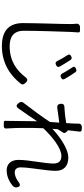

<svg xmlns="http://www.w3.org/2000/svg" viewBox="544 -1366 873 2000"><g transform="rotate(90 980.0 -365.5)"><path d="M639 -609C627 -629 615 -648 604 -664C595 -678 584 -679 568 -672C547 -663 542 -650 555 -631C565 -616 575 -599 585 -582C596 -564 605 -545 615 -527C624 -508 637 -504 656 -513C676 -522 682 -534 672 -553C662 -571 651 -590 639 -609ZM768 -660C755 -680 742 -700 731 -715C721 -728 710 -728 695 -721C674 -712 669 -699 683 -681C693 -666 704 -649 714 -632C725 -615 735 -596 745 -578C755 -560 769 -556 787 -565C806 -574 812 -585 802 -603C792 -621 780 -641 768 -660ZM225 -432C223 -339 220 -241 220 -168C220 -8 318 51 459 51C656 51 779 -54 850 -144C865 -163 860 -176 844 -194C822 -220 803 -221 783 -194C715 -106 618 -30 461 -30C368 -30 300 -68 300 -176C300 -322 308 -554 312 -664C313 -689 315 -715 317 -741C319 -755 312 -763 298 -763H270H267C239 -764 223 -746 227 -721C229 -703 230 -683 230 -664C230 -613 228 -525 225 -432Z M1161 -534 1257 -547 1250 -450C1206 -381 1109 -249 1050 -174C1036 -156 1039 -143 1053 -124C1073 -97 1091 -95 1110 -123C1153 -184 1204 -257 1243 -316L1242 -277C1240 -171 1240 -121 1239 -27C1239 -16 1239 -1 1238 13C1237 24 1243 31 1254 31H1278H1294C1311 31 1320 21 1318 5C1317 -7 1317 -19 1316 -29C1311 -116 1312 -176 1312 -265C1312 -300 1313 -339 1315 -380C1405 -476 1524 -569 1603 -569C1653 -569 1683 -545 1683 -488C1683 -392 1645 -231 1645 -123C1645 -41 1690 1 1754 1C1812 1 1867 -22 1914 -61C1927 -73 1934 -88 1931 -105C1925 -145 1898 -144 1868 -117C1836 -95 1804 -83 1774 -83C1739 -83 1723 -111 1723 -143C1723 -243 1759 -412 1759 -510C1759 -589 1714 -641 1623 -641C1524 -641 1397 -546 1321 -475L1326 -532C1338 -551 1350 -571 1361 -587C1366 -595 1366 -606 1358 -616L1342 -635L1336 -633C1341 -678 1345 -718 1349 -746C1355 -780 1343 -781 1309 -782C1275 -783 1264 -765 1267 -731C1267 -724 1267 -718 1267 -712L1262 -619C1211 -610 1153 -604 1121 -602C1114 -602 1107 -601 1100 -601C1071 -601 1058 -589 1061 -560C1064 -533 1078 -523 1105 -526Z"/></g></svg>

Font: GenSenRounded2 TW R
Style: Regular
Weight: 400
Version: Version 2.100;PS 2.1;hotconv 16.6.51;makeotf.lib2.5.65220 DE